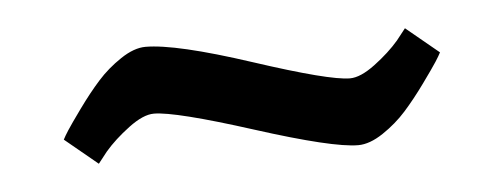

<svg xmlns="http://www.w3.org/2000/svg" viewBox="-27 -363 614 234"><g transform="rotate(-5 280.0 -246.0)"><path d="M473 -312 513 -279Q511 -275 506.5 -268Q502 -261 489 -243Q476 -225 463.5 -211Q451 -197 434.5 -186Q418 -175 404 -175Q373 -175 279 -205Q185 -235 159 -235Q146 -235 128 -221.5Q110 -208 98 -194L87 -180L47 -213Q49 -217 53.5 -224Q58 -231 71 -249Q84 -267 96.5 -281Q109 -295 125.5 -306Q142 -317 156 -317Q193 -317 284.5 -287Q376 -257 401 -257Q414 -257 432 -270.5Q450 -284 462 -298Z"/></g></svg>

Font: Andada
Style: Regular
Weight: 400
Designer: Carolina Giovagnoli
Foundry: Carolina Giovagnoli
Version: Version 1.003